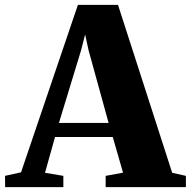

<svg xmlns="http://www.w3.org/2000/svg" viewBox="-62 -765 780 785"><path d="M24 -60.5 256.5 -745H420.5L642 -58.5L698 -46V0H370V-46L441 -59L399 -205H163L122 -58.5L197 -46V0H-41L-41.5 -46ZM382 -262.5 300 -560 286 -624 269.5 -559.5 179 -262.5Z"/></svg>

Font: Merriweather 72pt Black
Style: Regular
Weight: 900
Version: Version 2.100